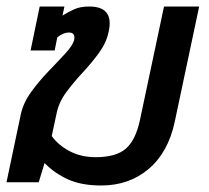

<svg xmlns="http://www.w3.org/2000/svg" viewBox="-21 -560 642 590"><path d="M290 10Q229 10 187.5 -9Q146 -28 116 -59L98 0H-1L43 -209Q51 -245 75.5 -278.5Q100 -312 129 -342Q158 -372 180.5 -396.5Q203 -421 207 -438Q211 -460 191 -460Q173 -460 155 -445L147 -405H73L101 -540H177L171 -512Q188 -523 207 -531.5Q226 -540 253 -540Q330 -540 313 -463Q306 -429 283.5 -398Q261 -367 233 -337Q205 -307 182.5 -276.5Q160 -246 153 -212L138 -142Q158 -114 193 -95.5Q228 -77 273 -77Q336 -77 366 -103.5Q396 -130 409 -191L483 -540H591L516 -186Q496 -92 436 -41Q376 10 290 10Z"/></svg>

Font: Kanit
Style: Italic
Weight: 400
Italic angle: -12°
Designer: Katatrad Team
Foundry: CadsonDemak
Version: Version 2.000; ttfautohint (v1.8.3)